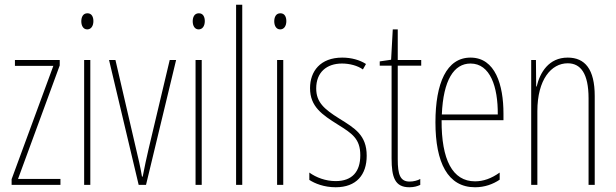

<svg xmlns="http://www.w3.org/2000/svg" viewBox="-20 -780 2598 810"><path d="M235 0V-25H56L232 -504V-527H43V-502H205L29 -24V0Z M349 -724C329 -724 323 -706 323 -690C323 -672 331 -656 348 -656C364 -656 374 -670 374 -691C374 -707 368 -724 349 -724ZM361 -527H335V0H361Z M565 0H596L723 -527H696L607 -152C598 -114 590 -76 582 -35H579C572 -77 563 -115 554 -152L467 -527H440Z M819 -724C799 -724 793 -706 793 -690C793 -672 801 -656 818 -656C834 -656 844 -670 844 -691C844 -707 838 -724 819 -724ZM831 -527H805V0H831Z M1002 0V-760H976V0Z M1163 -724C1143 -724 1137 -706 1137 -690C1137 -672 1145 -656 1162 -656C1178 -656 1188 -670 1188 -691C1188 -707 1182 -724 1163 -724ZM1175 -527H1149V0H1175Z M1527 -123C1527 -210 1477 -239 1411 -280C1347 -320 1314 -349 1314 -407C1314 -475 1358 -512 1423 -512C1455 -512 1489 -503 1511 -487L1524 -510C1498 -527 1462 -537 1424 -537C1331 -537 1288 -479 1288 -408C1288 -330 1339 -296 1406 -254C1465 -217 1500 -195 1500 -125C1500 -56 1466 -16 1396 -16C1354 -16 1314 -31 1285 -52V-21C1308 -6 1347 10 1396 10C1484 10 1527 -43 1527 -123Z M1708 -14C1668 -14 1658 -44 1658 -108V-503H1757V-527H1658V-656H1637L1630 -528L1582 -521V-503H1632V-112C1632 -32 1646 10 1707 10C1726 10 1740 6 1753 0V-25C1743 -19 1725 -14 1708 -14Z M1965 -537C1864 -537 1817 -429 1817 -264C1817 -94 1869 10 1984 10C2025 10 2060 -3 2088 -22V-52C2053 -27 2019 -15 1984 -15C1889 -15 1842 -106 1843 -273H2104V-301C2104 -421 2070 -537 1965 -537ZM1965 -512C2048 -512 2081 -414 2080 -297H1844C1850 -442 1895 -512 1965 -512Z M2375 -537C2295 -537 2258 -474 2244 -415H2242L2241 -527H2221V0H2247V-311C2247 -445 2306 -513 2375 -513C2429 -513 2463 -471 2463 -365V0H2489V-375C2489 -488 2448 -537 2375 -537Z"/></svg>

Font: Noto Sans Sinhala ExtraCondensed Thin
Style: Regular
Weight: 100
Width: 2
Designer: Jelle Bosma - Monotype Design Team
Foundry: Monotype Imaging Inc.
Version: Version 2.006